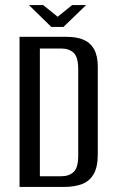

<svg xmlns="http://www.w3.org/2000/svg" viewBox="-20 -736 454 756"><path d="M57 0V-591H242Q282 -591 309 -579.5Q336 -568 350.5 -542Q365 -516 365 -473V-128Q365 -78 348.5 -50Q332 -22 302.5 -11Q273 0 232 0ZM137 -42H221Q252 -42 270 -59Q288 -76 288 -123V-464Q288 -511 270 -528Q252 -545 221 -545H137ZM182 -630 94 -716H150L207 -670L264 -716H319L230 -630Z"/></svg>

Font: Alumni Sans Thin Medium
Style: Regular
Weight: 500
Version: Version 1.018